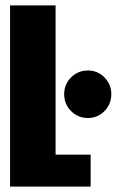

<svg xmlns="http://www.w3.org/2000/svg" viewBox="-20 -695 455 715"><path d="M17.5 0V-675H187V-119H317.5V0ZM307.5 -255.5Q270.5 -255.5 244.8 -281.2Q219 -307 219 -344.5Q219 -381 244.8 -406.8Q270.5 -432.5 307.5 -432.5Q343.5 -432.5 369 -406.8Q394.5 -381 394.5 -344.5Q394.5 -307 369 -281.2Q343.5 -255.5 307.5 -255.5Z"/></svg>

Font: Anybody Condensed ExtraBold
Style: Regular
Weight: 800
Width: 3
Designer: Tyler Finck
Foundry: Etcetera Type Company
Version: Version 1.010; ttfautohint (v1.8.3) -l 8 -r 50 -G 200 -x 14 